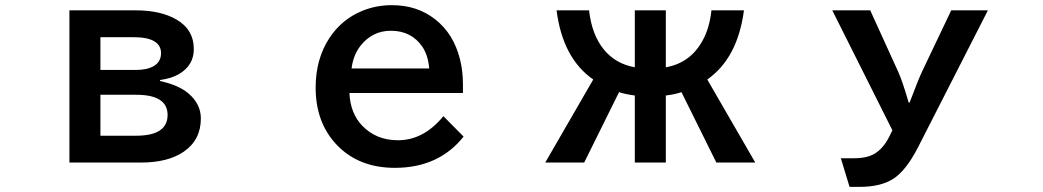

<svg xmlns="http://www.w3.org/2000/svg" viewBox="-20 -605 4040 744"><path d="M249 -564.9H506.3Q601.1 -564.9 662.1 -530.3Q731 -491.2 731 -414.6Q731 -352.5 674.8 -318.8Q646 -301.3 600.1 -294.9V-291Q671.9 -275.4 710 -243.2Q758.3 -202.1 758.3 -146Q758.3 -62.5 691.9 -17.1Q630.9 24.9 525.4 24.9H249ZM369.1 -460.9V-334H507.3Q549.3 -334 575.2 -348.6Q604 -365.2 604 -398.9Q604 -460.9 497.1 -460.9ZM369.1 -237.8V-79.1H507.3Q629.4 -79.1 629.4 -159.7Q629.4 -237.8 507.3 -237.8Z M1773.9 -244.6H1334Q1337.4 -167 1382.8 -118.7Q1437.5 -61.5 1522 -61.5Q1621.6 -61.5 1698.2 -154.8L1776.4 -75.7Q1680.2 45.4 1509.8 45.4Q1370.1 45.4 1284.7 -43.9Q1203.1 -129.9 1203.1 -265.6Q1203.1 -376 1256.3 -457.5Q1303.7 -529.8 1382.8 -562.5Q1437 -585 1498.5 -585Q1596.7 -585 1666 -530.3Q1737.8 -474.6 1762.7 -374.5Q1773.9 -329.1 1773.9 -278.8ZM1643.1 -339.8Q1639.2 -390.1 1616.7 -423.8Q1574.2 -485.8 1494.6 -485.8Q1423.3 -485.8 1377.4 -428.2Q1349.1 -392.6 1342.3 -339.8Z M2092.8 24.9 2278.8 -296.9Q2160.6 -378.9 2136.7 -564.9H2262.7Q2272.9 -470.7 2320.3 -412.6Q2365.2 -357.9 2439.9 -344.2V-564.9H2560.1V-344.2Q2656.2 -361.3 2703.6 -449.7Q2729.5 -497.1 2736.8 -564.9H2862.8Q2838.4 -379.4 2720.7 -296.9L2906.7 24.9H2755.9L2620.6 -248Q2598.1 -239.7 2560.1 -234.9V24.9H2439.9V-234.9Q2402.8 -239.7 2378.9 -248L2243.7 24.9Z M3205.1 -564.9H3352.1L3460 -328.1Q3476.6 -292 3501 -208H3504.9Q3538.1 -296.4 3553.2 -328.1L3666 -564.9H3808.1L3537.1 -33.7Q3491.2 55.7 3441.4 87.9Q3392.6 119.1 3312 119.1H3272L3238.3 8.3H3288.1Q3325.2 8.3 3349.6 -0.5Q3396 -16.1 3426.3 -76.2L3438 -100.1Z"/></svg>

Font: BIZ UDGothic
Style: Bold
Weight: 700
Monospace: yes
Designer: TypeBank Co., Ltd.
Foundry: Morisawa Inc.
Version: Version 1.05